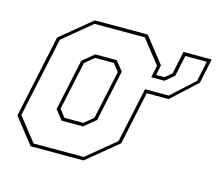

<svg xmlns="http://www.w3.org/2000/svg" viewBox="-83 -645 859 750"><g transform="rotate(15 347.0 -270.0)"><path d="M106.5 -13.5H309.5L424.5 -108.5L493.5 -431.5L418.5 -526.5H215.5L100.5 -431.5L31.5 -108.5ZM189 -128 158.5 -166.5 202.5 -373.5 249 -412H336L366.5 -373.5L322.5 -166.5L276 -128ZM197 -141.5H273L310 -172L352 -368L328 -398.5H252L215 -368L173 -172ZM590.5 -497 572.5 -412.5 537 -382.5H483L472 -331H568L660 -415L677.5 -497ZM579.5 -510.5H693.5L672.5 -411L571 -317.5H482.5L437 -103L312 0H98L17 -103L88 -437L213 -540H427L508 -437L499.5 -396H533L560 -418.5Z"/></g></svg>

Font: Tourney Thin
Style: Italic
Weight: 100
Italic angle: -12°
Designer: Tyler Finck
Foundry: Etcetera Type Co
Version: Version 1.015